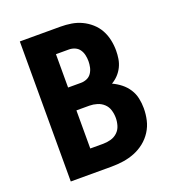

<svg xmlns="http://www.w3.org/2000/svg" viewBox="-133 -841 866 947"><g transform="rotate(-20 300.0 -367.5)"><path d="M77 0V-735H291Q319 -735 347 -730.5Q375 -726 400.5 -714Q426 -702 447.5 -683Q469 -664 482.5 -639.5Q496 -615 502 -587Q508 -559 508 -531Q508 -509 504.5 -487.5Q501 -466 491.5 -446.5Q482 -427 467 -411Q452 -395 433 -384Q457 -373 478 -356.5Q499 -340 513.5 -317.5Q528 -295 533.5 -269Q539 -243 539 -217Q539 -185 532 -154.5Q525 -124 508 -97.5Q491 -71 466.5 -51.5Q442 -32 413 -20.5Q384 -9 353 -4.5Q322 0 291 0ZM223 -440H291Q307 -440 322 -446.5Q337 -453 346 -466.5Q355 -480 358.5 -496Q362 -512 362 -528Q362 -544 358.5 -560Q355 -576 346 -589Q337 -602 322 -608.5Q307 -615 291 -615H223ZM223 -120H291Q311 -120 331 -125.5Q351 -131 366 -145Q381 -159 387 -179Q393 -199 393 -219Q393 -219 393 -219Q393 -219 393 -219Q393 -240 387 -260Q381 -280 366 -294Q351 -308 331 -314Q311 -320 291 -320H223Z"/></g></svg>

Font: Iosevka Curly Heavy Extended
Style: Regular
Weight: 900
Width: 7
Monospace: yes
Designer: Belleve Invis
Foundry: Belleve Invis
Version: Version 11.1.0; ttfautohint (v1.8.3)